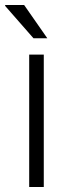

<svg xmlns="http://www.w3.org/2000/svg" viewBox="-44 -743 266 763"><path d="M72 0V-526H130V0ZM144 -591H89L-24 -720L-23 -723H52Z"/></svg>

Font: Archivo SemiBold ExtraLight
Style: Regular
Weight: 250
Version: Version 2.001